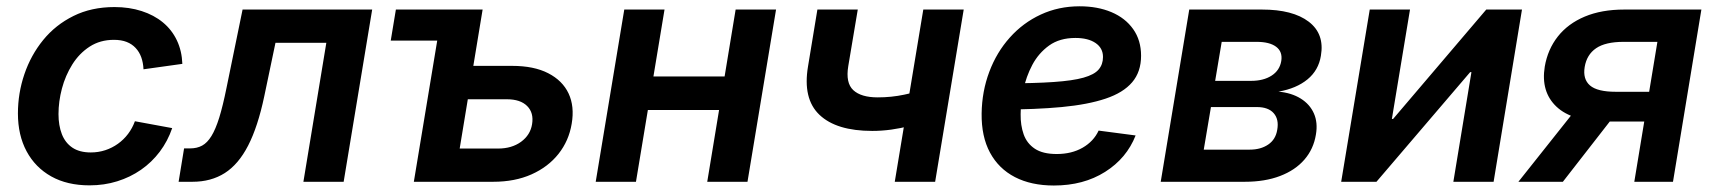

<svg xmlns="http://www.w3.org/2000/svg" viewBox="-20 -569 5366 601"><path d="M260.3 11.2Q190.4 11.2 140.4 -16.8Q90.3 -44.9 63.2 -95.5Q36.1 -146 36.1 -213.9Q36.1 -277.3 56.4 -336.9Q76.7 -396.5 115.2 -443.8Q153.8 -491.2 210 -519Q266.1 -546.9 338.4 -546.9Q384.8 -546.9 423.3 -534.4Q461.9 -522 490 -498.8Q518.1 -475.6 533.7 -442.6Q549.3 -409.7 550.8 -369.1L429.2 -352.1Q428.2 -373 422.1 -389.9Q416 -406.7 404.5 -418.9Q393.1 -431.2 376.5 -437.7Q359.9 -444.3 336.4 -444.3Q293.5 -444.3 260.7 -423.1Q228 -401.9 206.3 -367.2Q184.6 -332.5 173.8 -291.7Q163.1 -251 163.1 -211.9Q163.1 -176.3 173.6 -149.2Q184.1 -122.1 206.5 -106.9Q229 -91.8 264.2 -91.8Q288.1 -91.8 309.6 -98.9Q331.1 -106 349.1 -118.9Q367.2 -131.8 380.9 -149.9Q394.5 -168 402.3 -189.5L519 -168Q504.9 -127 480 -94Q455.1 -61 421.4 -37.6Q387.7 -14.2 346.9 -1.5Q306.2 11.2 260.3 11.2Z M539.1 0 556.2 -104.5H575.2Q596.7 -104.5 612.8 -113.3Q628.9 -122.1 641.8 -143.1Q654.8 -164.1 666.3 -200.9Q677.7 -237.8 689 -293.9L739.3 -539.1H1145L1055.7 0H929.7L1001.5 -435.1H842.3L807.1 -267.1Q787.1 -172.4 756.8 -113.5Q726.6 -54.7 683.6 -27.3Q640.6 0 582.5 0Z M1203.1 -441.9 1219.2 -539.1H1411.6L1395.5 -441.9ZM1423.3 -362.8H1583Q1651.4 -362.8 1696 -339.8Q1740.7 -316.9 1759.8 -276.4Q1778.8 -235.8 1769.5 -181.6Q1760.7 -128.4 1728.3 -87.4Q1695.8 -46.4 1643.8 -23.2Q1591.8 0 1523.9 0H1275.4L1364.7 -539.1H1490.7L1418.9 -104H1539.1Q1582 -104 1611.1 -125.2Q1640.1 -146.5 1645.5 -180.2Q1651.4 -215.8 1630.1 -237.1Q1608.9 -258.3 1566.4 -258.3H1405.8Z M2281.7 -329.6 2264.2 -224.6H1974.1L1991.2 -329.6ZM2060.1 -539.1 1970.7 0H1844.7L1934.1 -539.1ZM2409.2 -539.1 2319.8 0H2193.8L2282.7 -539.1Z M2710.4 -159.2Q2598.1 -159.2 2545.2 -209.5Q2492.2 -259.8 2509.3 -361.3L2538.6 -539.1H2665L2635.3 -362.3Q2626.5 -309.6 2650.9 -286.9Q2675.3 -264.2 2727.5 -264.2Q2770.5 -264.2 2810.5 -272.7Q2850.6 -281.2 2895.5 -295.9L2878.4 -190.9Q2855.5 -182.1 2827.6 -174.8Q2799.8 -167.5 2769.8 -163.3Q2739.7 -159.2 2710.4 -159.2ZM2780.8 0 2870.1 -539.1H2996.6L2907.2 0Z M3278.8 11.7Q3208 11.7 3157 -14.6Q3106 -41 3078.9 -91.3Q3051.8 -141.6 3052.7 -213.9Q3053.7 -283.2 3076.7 -344.2Q3099.6 -405.3 3140.9 -451.4Q3182.1 -497.6 3237.8 -523.4Q3293.5 -549.3 3359.4 -549.3Q3415.5 -549.3 3459 -531Q3502.4 -512.7 3527.1 -477.8Q3551.8 -442.9 3551.8 -394.5Q3551.8 -344.2 3523.9 -311.5Q3496.1 -278.8 3440.9 -260.3Q3385.7 -241.7 3303.5 -233.9Q3221.2 -226.1 3112.3 -226.1L3126.5 -308.1Q3218.3 -308.1 3278.1 -312.3Q3337.9 -316.4 3371.6 -325.9Q3405.3 -335.4 3418.9 -351.3Q3432.6 -367.2 3432.6 -390.6Q3432.6 -418.5 3409.4 -434.3Q3386.2 -450.2 3346.2 -450.2Q3296.9 -450.2 3263.9 -426.5Q3231 -402.8 3211.4 -366Q3191.9 -329.1 3183.3 -287.8Q3174.8 -246.6 3174.8 -211.4Q3174.3 -176.8 3184.3 -148.4Q3194.3 -120.1 3219.2 -103.5Q3244.1 -86.9 3287.6 -86.9Q3334.5 -86.9 3368.9 -106.7Q3403.3 -126.5 3418.9 -160.2L3534.7 -145Q3506.8 -73.7 3439.2 -31Q3371.6 11.7 3278.8 11.7Z M3613.3 0 3702.6 -539.1H3930.2Q4026.9 -539.1 4076.7 -501Q4126.5 -462.9 4114.7 -394.5Q4107.4 -349.1 4072.8 -320.6Q4038.1 -292 3981.9 -282.2Q4022.9 -278.3 4051.5 -260.5Q4080.1 -242.7 4092.8 -213.9Q4105.5 -185.1 4099.1 -147.9Q4091.8 -102.5 4063 -69.3Q4034.2 -36.1 3986.8 -18.1Q3939.5 0 3876.5 0ZM3748 -100.6H3892.1Q3926.3 -100.6 3949.7 -116.5Q3973.1 -132.3 3978 -162.6Q3983.9 -195.3 3967 -214.6Q3950.2 -233.9 3914.1 -233.9H3770.5ZM3783.7 -315.9H3896Q3935.1 -315.9 3960.4 -332.3Q3985.8 -348.6 3990.7 -378.4Q3995.1 -407.2 3974.6 -422.6Q3954.1 -438 3913.6 -438H3804.2Z M4655.3 0H4529.3L4585.9 -343.3H4582L4288.6 0H4178.2L4267.6 -539.1H4393.6L4336.9 -196.8H4340.8L4632.3 -539.1H4744.1Z M5216.8 0H5095.7L5168 -438H5062Q5005.4 -438 4976.1 -418Q4946.8 -397.9 4940.4 -359.4Q4934.1 -321.3 4957 -301.5Q4980 -281.7 5037.6 -281.7H5192.9L5177.7 -188.5H5009.3Q4901.4 -188.5 4852.1 -235.1Q4802.7 -281.7 4815.4 -360.4Q4824.7 -414.6 4856.4 -454.8Q4888.2 -495.1 4940.7 -517.1Q4993.2 -539.1 5064 -539.1H5305.7ZM4872.1 0H4732.9L4927.2 -244.6H5062.5Z"/></svg>

Font: Inter 18pt SemiBold
Style: Italic
Weight: 600
Italic angle: -9.3988°
Designer: Rasmus Andersson
Foundry: rsms
Version: Version 4.001;git-66647c0bb